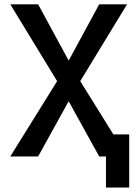

<svg xmlns="http://www.w3.org/2000/svg" viewBox="-20 -713 626 875"><path d="M462.9 141.6V-100.6H568.8V141.6ZM432.1 0 261.7 -308.1 26.9 -693.4H153.8L331.1 -366.7L559.1 0ZM26.9 0 254.9 -366.7 432.1 -693.4H559.1L324.2 -308.1L153.8 0Z"/></svg>

Font: Cascadia Mono Medium
Style: Regular
Weight: 500
Monospace: yes
Designer: Aaron Bell
Foundry: Saja Typeworks
Version: Version 2407.024